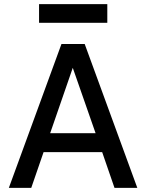

<svg xmlns="http://www.w3.org/2000/svg" viewBox="-20 -914 711 934"><path d="M648 0H537L477 -174H192L132 0H23L279 -700H392ZM445 -266 334 -584 224 -266ZM170 -894H502V-803H170Z"/></svg>

Font: NT Somic Medium
Style: Regular
Weight: 500
Designer: Ravid Balaliev — lead type designer, mastering
Michael Voronin — secret advisor, marketing
Ivan Kovalenko — best boy
Foundry: NT Type
Version: Version 0.7